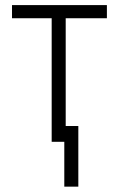

<svg xmlns="http://www.w3.org/2000/svg" viewBox="-20 -548 459 742"><path d="M393.1 -477.5H233.9V0H179.7V-477.5H26.4V-528.3H393.1ZM282.7 173.3H228.5V-61H282.7Z"/></svg>

Font: Roboto Condensed Light
Style: Regular
Weight: 300
Designer: Google
Version: Version 2.134; 2016